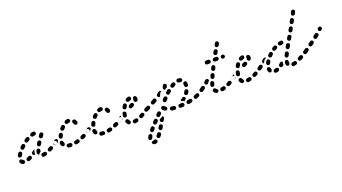

<svg xmlns="http://www.w3.org/2000/svg" viewBox="-68 -1194 3806 2137"><g transform="rotate(-20 1835.5 -125.0)"><path d="M318 10Q320 7 321 2Q322 -2 320 -7Q318 -16 310 -20Q302 -25 293 -23Q283 -20 275 -19Q270 -19 266 -17Q262 -15 260 -11Q257 -8 255 -4Q254 1 254 5Q255 10 257 14Q259 17 262 20Q266 23 270 25Q274 26 279 26Q291 25 304 21Q309 20 312 17Q316 14 318 10ZM46 22Q55 18 58 10Q60 6 60 1Q60 -3 58 -7Q57 -12 53 -15Q50 -18 46 -20Q41 -22 38 -25Q33 -33 24 -34Q14 -36 7 -30Q-1 -25 -2 -16Q-4 -7 2 1Q7 8 14 14Q21 19 29 22Q37 25 46 22ZM146 -9Q147 -14 147 -18Q147 -23 145 -27Q143 -31 140 -34Q136 -37 132 -38Q128 -39 123 -39Q119 -39 115 -37Q105 -32 96 -28Q92 -26 88 -23Q85 -20 84 -16Q82 -12 82 -7Q82 -3 84 1Q85 5 89 9Q92 12 96 13Q100 15 105 15Q109 15 113 13Q124 9 135 3Q139 2 142 -2Q144 -5 146 -9ZM402 -49Q400 -53 397 -55Q393 -58 389 -59Q384 -61 380 -60Q376 -59 372 -57Q362 -52 353 -47Q349 -45 346 -42Q343 -38 342 -34Q340 -30 341 -25Q341 -21 343 -17Q347 -9 356 -6Q365 -3 373 -7Q383 -12 394 -18Q402 -23 404 -32Q407 -41 402 -49ZM219 -24Q216 -27 215 -32Q213 -36 214 -40Q215 -52 220 -66Q222 -75 231 -79Q239 -84 248 -81Q252 -79 255 -77Q259 -74 261 -70Q263 -66 263 -61Q264 -57 263 -53Q260 -45 259 -38Q258 -38 257 -37Q248 -33 242 -26Q238 -21 236 -15Q235 -15 235 -15Q234 -15 234 -15Q229 -16 225 -18Q221 -20 219 -24ZM197 -86Q193 -85 190 -82Q181 -76 173 -70Q169 -68 166 -64Q164 -60 163 -56Q162 -51 163 -47Q164 -43 166 -39Q171 -33 178 -30Q185 -28 192 -30Q191 -36 192 -43Q193 -57 198 -73Q200 -80 205 -87Q201 -87 197 -86ZM463 -90Q461 -94 457 -96Q453 -98 449 -99Q444 -100 440 -99Q436 -98 432 -95L429 -93Q421 -88 420 -79Q418 -69 423 -62Q426 -58 430 -56Q433 -53 438 -53Q442 -52 447 -53Q451 -54 455 -56L458 -59Q466 -64 467 -73Q469 -82 463 -90ZM6 -72Q5 -76 5 -81Q6 -85 8 -89Q14 -99 21 -110Q24 -113 27 -116Q31 -118 36 -119Q40 -120 44 -119Q49 -118 52 -115Q60 -110 62 -100Q63 -91 58 -84Q52 -75 47 -67Q45 -62 41 -59Q36 -57 31 -56Q29 -56 27 -57Q23 -57 19 -57Q18 -57 18 -58Q17 -58 16 -58Q13 -60 10 -64Q7 -67 6 -72ZM248 -126Q247 -121 248 -117Q249 -113 252 -109Q255 -105 259 -103Q267 -98 276 -101Q285 -103 289 -111Q292 -115 293 -117Q295 -120 301 -129Q303 -132 304 -137Q305 -141 304 -145Q303 -150 301 -154Q298 -157 295 -160Q287 -165 278 -163Q269 -162 263 -154Q257 -144 255 -141Q253 -138 251 -134Q248 -130 248 -126ZM62 -149Q62 -140 69 -134Q76 -127 85 -127Q94 -127 101 -134Q107 -140 114 -147L116 -149Q123 -156 123 -165Q123 -174 117 -181Q110 -188 101 -188Q91 -188 85 -181L82 -179Q75 -172 68 -165Q62 -159 62 -149ZM304 -214 302 -211Q297 -204 299 -195Q301 -185 309 -180Q317 -175 326 -177Q335 -179 340 -187L342 -190Q349 -201 352 -206Q357 -214 355 -223Q353 -232 345 -237Q341 -239 337 -240Q332 -241 328 -240Q324 -239 320 -236Q316 -233 314 -229Q311 -225 304 -214ZM136 -197Q141 -189 150 -188Q159 -186 167 -191Q176 -197 184 -203Q192 -208 194 -217Q197 -226 192 -234Q187 -242 178 -244Q169 -246 161 -241Q151 -235 141 -228Q133 -223 132 -214Q130 -205 136 -197ZM214 -244Q217 -235 225 -231Q233 -226 242 -228Q252 -231 261 -233Q266 -233 270 -236Q273 -238 276 -242Q279 -245 280 -249Q281 -254 280 -258Q279 -267 271 -273Q264 -278 254 -277Q242 -275 230 -272Q221 -269 217 -261Q212 -253 214 -244Z M613 21Q617 18 618 14Q620 10 620 5Q621 -4 614 -11Q608 -17 598 -18Q589 -18 580 -19Q576 -20 571 -19Q567 -18 563 -15Q560 -13 557 -9Q555 -5 554 -1Q553 8 558 16Q564 24 573 25Q584 27 597 27Q602 27 606 26Q610 24 613 21ZM709 -13Q706 -22 698 -27Q690 -32 681 -29Q671 -26 662 -24Q652 -22 647 -14Q642 -7 644 2Q645 7 648 11Q650 14 654 17Q658 19 662 20Q667 21 671 20Q682 17 693 14Q702 12 707 4Q711 -4 709 -13ZM791 -51Q789 -55 786 -58Q782 -61 778 -62Q774 -63 769 -63Q765 -63 761 -61Q752 -56 742 -52Q738 -50 735 -47Q732 -43 731 -39Q729 -35 729 -30Q729 -26 731 -22Q735 -13 744 -10Q753 -7 761 -11Q771 -15 781 -21Q790 -25 793 -34Q795 -43 791 -51ZM513 -11Q509 -12 506 -15Q502 -18 500 -22Q493 -35 492 -50Q491 -60 496 -67Q502 -74 511 -75Q521 -76 528 -70Q535 -65 536 -55Q537 -49 540 -43Q542 -39 543 -34Q543 -30 542 -26Q540 -23 538 -20Q537 -18 536 -16Q535 -15 533 -14Q532 -13 531 -12Q527 -10 522 -10Q518 -10 513 -11ZM849 -90Q847 -94 843 -96Q839 -98 835 -99Q831 -100 826 -99Q822 -98 818 -95H817Q814 -92 811 -88Q809 -85 808 -80Q807 -76 808 -72Q809 -67 812 -63Q817 -56 826 -54Q835 -53 843 -58L844 -59Q852 -64 853 -73Q855 -82 849 -90ZM427 -64Q424 -68 423 -72Q422 -77 423 -81Q424 -85 426 -89Q428 -93 432 -95Q441 -102 450 -109Q457 -114 467 -113Q476 -112 482 -105Q484 -101 485 -97Q487 -93 486 -88Q482 -85 479 -81Q474 -75 472 -69Q465 -63 458 -59Q450 -53 441 -55Q432 -56 427 -64ZM518 -99Q523 -97 527 -98Q532 -98 536 -99Q540 -101 543 -104Q546 -108 548 -112Q551 -121 556 -130Q560 -138 557 -147Q554 -156 546 -160Q542 -162 537 -162Q533 -162 528 -161Q524 -160 521 -157Q517 -154 515 -150Q510 -139 506 -128Q502 -120 506 -111Q510 -103 518 -99ZM559 -180Q566 -174 575 -175Q585 -175 591 -182Q597 -190 604 -197Q611 -204 611 -213Q611 -222 604 -229Q597 -235 588 -235Q579 -235 572 -229Q564 -221 556 -212Q550 -204 551 -195Q552 -186 559 -180ZM744 -242Q752 -230 757 -215Q759 -206 755 -198Q750 -190 741 -187Q732 -185 724 -189Q716 -194 713 -203Q711 -209 707 -215Q705 -219 704 -223Q703 -228 703 -232Q706 -237 708 -242Q709 -243 710 -244Q711 -245 712 -246Q720 -252 729 -250Q738 -249 744 -242ZM623 -244Q625 -240 628 -236Q631 -233 635 -231Q639 -229 644 -229Q648 -229 652 -231Q660 -234 667 -234Q676 -234 682 -241Q688 -248 688 -258Q687 -267 680 -273Q673 -279 664 -279Q651 -278 637 -273Q628 -270 624 -261Q620 -253 623 -244Z M999 21Q1003 18 1004 14Q1006 10 1006 5Q1007 -4 1000 -11Q994 -17 984 -18Q975 -18 966 -19Q962 -20 957 -19Q953 -18 949 -15Q946 -13 943 -9Q941 -5 940 -1Q939 8 944 16Q950 24 959 25Q970 27 983 27Q988 27 992 26Q996 24 999 21ZM1095 -13Q1092 -22 1084 -27Q1076 -32 1067 -29Q1057 -26 1048 -24Q1038 -22 1033 -14Q1028 -7 1030 2Q1031 7 1034 11Q1036 14 1040 17Q1044 19 1048 20Q1053 21 1057 20Q1068 17 1079 14Q1088 12 1093 4Q1097 -4 1095 -13ZM1177 -51Q1175 -55 1172 -58Q1168 -61 1164 -62Q1160 -63 1155 -63Q1151 -63 1147 -61Q1138 -56 1128 -52Q1124 -50 1121 -47Q1118 -43 1117 -39Q1115 -35 1115 -30Q1115 -26 1117 -22Q1121 -13 1130 -10Q1139 -7 1147 -11Q1157 -15 1167 -21Q1176 -25 1179 -34Q1181 -43 1177 -51ZM899 -11Q895 -12 892 -15Q888 -18 886 -22Q879 -35 878 -50Q877 -60 882 -67Q888 -74 897 -75Q907 -76 914 -70Q921 -65 922 -55Q923 -49 926 -43Q928 -39 929 -34Q929 -30 928 -26Q926 -23 924 -20Q923 -18 922 -16Q921 -15 919 -14Q918 -13 917 -12Q913 -10 908 -10Q904 -10 899 -11ZM1235 -90Q1233 -94 1229 -96Q1225 -98 1221 -99Q1217 -100 1212 -99Q1208 -98 1204 -95H1203Q1200 -92 1197 -88Q1195 -85 1194 -80Q1193 -76 1194 -72Q1195 -67 1198 -63Q1203 -56 1212 -54Q1221 -53 1229 -58L1230 -59Q1238 -64 1239 -73Q1241 -82 1235 -90ZM813 -64Q810 -68 809 -72Q808 -77 809 -81Q810 -85 812 -89Q814 -93 818 -95Q827 -102 836 -109Q843 -114 853 -113Q862 -112 868 -105Q870 -101 871 -97Q873 -93 872 -88Q868 -85 865 -81Q860 -75 858 -69Q851 -63 844 -59Q836 -53 827 -55Q818 -56 813 -64ZM904 -99Q909 -97 913 -98Q918 -98 922 -99Q926 -101 929 -104Q932 -108 934 -112Q937 -121 942 -130Q946 -138 943 -147Q940 -156 932 -160Q928 -162 923 -162Q919 -162 914 -161Q910 -160 907 -157Q903 -154 901 -150Q896 -139 892 -128Q888 -120 892 -111Q896 -103 904 -99ZM945 -180Q952 -174 961 -175Q971 -175 977 -182Q983 -190 990 -197Q997 -204 997 -213Q997 -222 990 -229Q983 -235 974 -235Q965 -235 958 -229Q950 -221 942 -212Q936 -204 937 -195Q938 -186 945 -180ZM1130 -242Q1138 -230 1143 -215Q1145 -206 1141 -198Q1136 -190 1127 -187Q1118 -185 1110 -189Q1102 -194 1099 -203Q1097 -209 1093 -215Q1091 -219 1090 -223Q1089 -228 1089 -232Q1092 -237 1094 -242Q1095 -243 1096 -244Q1097 -245 1098 -246Q1106 -252 1115 -250Q1124 -249 1130 -242ZM1009 -244Q1011 -240 1014 -236Q1017 -233 1021 -231Q1025 -229 1030 -229Q1034 -229 1038 -231Q1046 -234 1053 -234Q1062 -234 1068 -241Q1074 -248 1074 -258Q1073 -267 1066 -273Q1059 -279 1050 -279Q1037 -278 1023 -273Q1014 -270 1010 -261Q1006 -253 1009 -244Z M1401 8Q1403 4 1404 0Q1404 -4 1403 -9Q1401 -18 1393 -22Q1385 -27 1376 -25Q1366 -22 1356 -20Q1347 -19 1342 -11Q1336 -4 1338 5Q1339 10 1341 14Q1343 17 1347 20Q1351 23 1355 24Q1359 25 1364 24Q1375 22 1387 19Q1392 18 1395 15Q1399 12 1401 8ZM1279 6Q1268 -5 1261 -20Q1258 -29 1262 -37Q1265 -46 1274 -49Q1282 -53 1291 -49Q1300 -46 1303 -37Q1306 -30 1310 -26Q1313 -23 1315 -19Q1317 -15 1317 -11Q1316 -9 1316 -8Q1315 -5 1315 -2Q1314 0 1313 2Q1312 4 1310 5Q1304 12 1295 12Q1285 12 1279 6ZM1485 -50Q1483 -53 1479 -56Q1476 -59 1472 -60Q1467 -61 1463 -61Q1458 -60 1454 -58Q1445 -53 1436 -48Q1432 -46 1429 -43Q1426 -40 1425 -35Q1423 -31 1424 -27Q1424 -22 1426 -18Q1430 -10 1439 -7Q1448 -4 1456 -8Q1466 -13 1476 -19Q1484 -23 1487 -32Q1490 -41 1485 -50ZM1544 -90Q1542 -94 1538 -96Q1534 -98 1530 -99Q1525 -100 1521 -99Q1517 -98 1513 -95L1511 -94Q1504 -89 1502 -80Q1500 -70 1506 -63Q1508 -59 1512 -57Q1516 -54 1520 -54Q1525 -53 1529 -54Q1533 -55 1537 -57L1539 -59Q1547 -64 1548 -73Q1550 -82 1544 -90ZM1198 -64Q1196 -68 1195 -72Q1194 -77 1195 -81Q1196 -86 1198 -89Q1201 -93 1204 -96L1222 -108Q1225 -110 1228 -111Q1232 -112 1235 -112Q1234 -108 1234 -104Q1233 -95 1235 -87Q1237 -78 1242 -70Q1243 -69 1244 -68L1230 -58Q1222 -53 1213 -55Q1204 -57 1198 -64ZM1275 -75Q1284 -73 1292 -79Q1299 -85 1301 -94Q1302 -104 1304 -114Q1305 -118 1305 -122Q1304 -127 1302 -131Q1299 -134 1295 -137Q1292 -140 1287 -141Q1278 -143 1270 -138Q1263 -133 1261 -124Q1258 -112 1256 -100Q1255 -91 1260 -84Q1266 -76 1275 -75ZM1364 -191 1383 -201Q1392 -205 1401 -202Q1409 -199 1414 -191Q1418 -182 1415 -174Q1412 -165 1403 -161L1384 -151Q1375 -147 1367 -149Q1358 -152 1354 -161Q1352 -163 1352 -166Q1351 -169 1351 -172Q1353 -175 1355 -178Q1358 -183 1360 -189Q1361 -189 1362 -190Q1363 -190 1364 -191ZM1285 -177Q1286 -173 1289 -169Q1292 -166 1296 -164Q1300 -162 1304 -161Q1309 -161 1313 -162Q1317 -164 1321 -166Q1324 -169 1326 -173Q1331 -182 1336 -190Q1341 -198 1339 -207Q1338 -216 1330 -221Q1322 -227 1313 -225Q1304 -223 1299 -215Q1292 -205 1286 -194Q1284 -190 1284 -186Q1283 -181 1285 -177ZM1457 -262Q1448 -265 1440 -261Q1438 -260 1436 -259Q1434 -257 1432 -255Q1432 -254 1432 -253Q1431 -245 1428 -238Q1428 -236 1428 -234Q1429 -233 1429 -231Q1429 -230 1429 -229Q1425 -220 1429 -212Q1432 -203 1440 -199Q1444 -197 1449 -197Q1453 -197 1458 -199Q1462 -200 1465 -203Q1468 -206 1470 -211Q1475 -220 1475 -232Q1475 -242 1470 -251Q1466 -259 1457 -262ZM1347 -240Q1351 -232 1360 -229Q1369 -226 1377 -230Q1385 -234 1393 -236Q1397 -237 1401 -240Q1405 -243 1407 -247Q1409 -251 1410 -255Q1410 -259 1409 -264Q1407 -273 1399 -278Q1391 -282 1382 -280Q1369 -277 1357 -270Q1348 -266 1346 -257Q1343 -248 1347 -240Z M1487 271Q1486 271 1486 270Q1482 273 1478 275Q1470 279 1461 280Q1461 281 1460 282Q1459 284 1459 285Q1457 289 1458 294Q1458 298 1460 302Q1462 306 1466 309Q1469 312 1473 314Q1481 316 1488 316Q1498 316 1510 312Q1518 308 1522 299Q1526 291 1522 282Q1520 278 1517 275Q1514 272 1510 270Q1506 268 1501 268Q1497 268 1493 270Q1490 271 1488 271Q1488 271 1487 271Q1487 271 1487 271ZM1538 263Q1542 266 1546 267Q1550 268 1555 268Q1559 267 1563 265Q1567 263 1570 260Q1577 251 1584 242Q1589 234 1588 225Q1586 216 1579 210Q1575 207 1571 206Q1566 205 1562 206Q1558 207 1554 209Q1550 211 1547 215Q1541 224 1535 231Q1529 239 1530 248Q1531 257 1538 263ZM1478 195Q1474 193 1470 193Q1465 192 1461 194Q1457 195 1453 198Q1450 201 1448 205Q1441 217 1437 227Q1434 236 1438 245Q1442 253 1451 256Q1460 259 1468 255Q1477 251 1480 242Q1482 235 1487 226Q1492 218 1489 209Q1486 200 1478 195ZM1581 176Q1583 180 1585 184Q1588 188 1592 190Q1600 195 1609 192Q1618 190 1623 182Q1628 173 1634 163Q1638 155 1636 146Q1633 137 1625 133Q1617 128 1608 130Q1599 133 1595 141Q1589 150 1584 159Q1582 163 1581 167Q1580 172 1581 176ZM1536 126Q1529 119 1520 120Q1510 121 1504 128Q1497 137 1490 145Q1487 148 1486 152Q1484 157 1485 161Q1485 166 1487 170Q1489 173 1493 176Q1500 182 1509 181Q1519 180 1525 173Q1531 166 1538 157Q1544 150 1544 141Q1543 132 1536 126ZM1627 81 1633 71Q1641 70 1649 67Q1656 63 1662 57L1667 52Q1667 52 1667 52Q1668 52 1668 52Q1676 57 1679 66Q1682 74 1677 83L1667 102Q1665 106 1662 109Q1658 112 1654 113Q1650 114 1645 114Q1641 114 1637 111Q1631 108 1628 103Q1625 97 1625 90Q1626 86 1627 82Q1627 82 1627 82Q1627 81 1627 81ZM1598 59Q1591 53 1582 53Q1572 54 1566 60L1551 76Q1545 83 1545 92Q1545 102 1552 108Q1559 114 1568 114Q1578 114 1584 107L1599 91Q1605 84 1605 75Q1604 66 1598 59ZM1667 10Q1667 5 1665 1Q1663 -3 1660 -6Q1653 -13 1644 -12Q1635 -12 1628 -5L1614 10Q1607 17 1607 26Q1608 36 1614 42Q1621 48 1630 48Q1640 48 1646 41L1661 26Q1664 22 1666 18Q1667 14 1667 10ZM1939 26Q1942 23 1943 19Q1945 15 1945 10Q1944 1 1937 -5Q1930 -12 1921 -11Q1909 -11 1896 -10Q1886 -10 1880 -3Q1874 4 1874 13Q1874 17 1876 21Q1878 26 1881 29Q1884 32 1888 33Q1892 35 1897 35Q1911 34 1923 34Q1928 34 1932 32Q1936 30 1939 26ZM1838 29Q1841 26 1843 22Q1845 18 1845 13Q1846 4 1840 -3Q1834 -10 1825 -11Q1812 -12 1801 -14Q1792 -15 1784 -10Q1777 -4 1775 5Q1774 9 1775 14Q1776 18 1779 22Q1782 25 1785 28Q1789 30 1794 31Q1807 33 1821 34Q1826 34 1830 33Q1834 32 1838 29ZM2039 11Q2042 8 2043 3Q2043 -1 2042 -5Q2042 -10 2039 -14Q2036 -17 2033 -20Q2029 -22 2024 -23Q2020 -24 2016 -23Q2004 -20 1992 -18Q1987 -17 1983 -15Q1980 -13 1977 -9Q1974 -5 1973 -1Q1972 3 1973 8Q1974 17 1982 22Q1989 28 1999 26Q2012 24 2025 21Q2030 20 2033 18Q2037 15 2039 11ZM1733 7Q1738 6 1741 3Q1745 1 1747 -3Q1752 -11 1750 -20Q1748 -29 1740 -34Q1731 -40 1724 -47Q1721 -50 1717 -52Q1713 -53 1708 -53Q1704 -54 1700 -52Q1696 -50 1692 -47Q1686 -41 1686 -31Q1685 -22 1692 -15Q1702 -4 1716 4Q1720 6 1725 7Q1729 8 1733 7ZM2135 -27Q2136 -31 2136 -36Q2136 -40 2134 -44Q2130 -52 2121 -55Q2112 -58 2104 -54Q2092 -48 2081 -44Q2077 -42 2074 -39Q2071 -35 2069 -31Q2068 -27 2068 -23Q2068 -18 2070 -14Q2073 -5 2082 -2Q2091 1 2099 -2Q2112 -8 2124 -14Q2128 -16 2131 -19Q2134 -23 2135 -27ZM1920 -34Q1920 -39 1922 -43Q1925 -48 1929 -51Q1937 -57 1944 -63Q1951 -69 1960 -69Q1970 -68 1976 -61Q1980 -57 1981 -50Q1982 -44 1980 -38Q1976 -37 1972 -35Q1964 -30 1959 -22Q1957 -20 1956 -18Q1954 -20 1952 -22Q1945 -28 1937 -31Q1928 -34 1920 -34ZM2206 -73Q2207 -77 2206 -82Q2205 -86 2202 -90Q2197 -97 2188 -99Q2179 -101 2171 -95L2164 -90Q2160 -88 2158 -84Q2155 -80 2154 -76Q2154 -71 2154 -67Q2155 -63 2158 -59Q2163 -51 2172 -50Q2182 -48 2189 -53L2197 -59Q2201 -61 2203 -65Q2205 -69 2206 -73ZM1574 -83Q1575 -87 1575 -92Q1575 -96 1573 -100Q1568 -109 1560 -112Q1551 -115 1542 -110L1516 -97Q1512 -95 1509 -92Q1506 -88 1505 -84Q1503 -80 1504 -75Q1504 -71 1506 -67Q1510 -59 1519 -56Q1528 -53 1536 -57L1563 -70Q1567 -72 1570 -76Q1572 -79 1574 -83ZM1982 -94Q1983 -90 1985 -86Q1988 -82 1992 -80Q1999 -75 2009 -77Q2018 -78 2023 -86Q2029 -96 2035 -106Q2039 -115 2037 -123Q2034 -132 2026 -137Q2022 -139 2017 -139Q2013 -140 2009 -139Q2004 -137 2001 -134Q1997 -132 1995 -128Q1991 -119 1985 -111Q1983 -107 1982 -103Q1981 -98 1982 -94ZM1784 -105 1785 -107Q1788 -110 1790 -114Q1791 -118 1791 -123Q1791 -127 1789 -131Q1787 -135 1784 -138Q1777 -145 1768 -144Q1758 -144 1752 -137L1750 -135L1738 -121Q1731 -114 1732 -105Q1732 -96 1739 -89Q1746 -83 1755 -83Q1765 -84 1771 -91ZM1666 -152Q1661 -160 1652 -163Q1643 -165 1635 -160Q1623 -153 1610 -146Q1602 -141 1599 -132Q1597 -124 1601 -115Q1606 -107 1615 -105Q1623 -102 1632 -107Q1645 -114 1658 -121Q1666 -126 1668 -135Q1671 -144 1666 -152ZM1855 -184Q1856 -189 1854 -193Q1853 -197 1850 -200Q1844 -207 1834 -208Q1825 -209 1818 -202Q1810 -195 1802 -187Q1795 -181 1795 -172Q1794 -162 1801 -156Q1804 -152 1808 -151Q1812 -149 1816 -149Q1821 -148 1825 -150Q1829 -152 1832 -155Q1840 -162 1848 -169Q1851 -172 1853 -176Q1855 -180 1855 -184ZM1753 -214Q1747 -220 1739 -221Q1730 -222 1723 -217Q1711 -209 1699 -200Q1692 -195 1690 -186Q1688 -177 1693 -169Q1698 -163 1705 -160Q1712 -158 1720 -161Q1721 -167 1723 -172L1732 -192Q1735 -200 1741 -206Q1747 -211 1753 -214ZM2035 -160Q2044 -160 2051 -167Q2057 -173 2057 -183Q2057 -196 2055 -208Q2054 -213 2051 -216Q2049 -220 2045 -223Q2041 -225 2037 -226Q2033 -227 2028 -226Q2019 -224 2014 -216Q2009 -208 2011 -199Q2012 -191 2012 -182Q2012 -173 2019 -166Q2026 -160 2035 -160ZM1926 -249Q1924 -253 1920 -256Q1917 -259 1912 -260Q1908 -261 1904 -261Q1899 -260 1895 -258Q1886 -253 1875 -246Q1872 -244 1869 -240Q1867 -237 1866 -232Q1865 -228 1866 -223Q1866 -219 1869 -215Q1871 -212 1875 -209Q1879 -206 1883 -206Q1887 -205 1892 -205Q1896 -206 1900 -209Q1909 -214 1917 -219Q1925 -223 1928 -232Q1930 -241 1926 -249ZM1781 -246 1790 -265Q1793 -274 1802 -277Q1811 -280 1819 -276Q1828 -273 1831 -264Q1834 -255 1830 -247L1823 -229Q1820 -229 1818 -228Q1810 -225 1803 -219Q1800 -217 1798 -214Q1796 -214 1795 -215Q1793 -215 1792 -216Q1783 -220 1780 -229Q1777 -237 1781 -246ZM1972 -237H1971Q1962 -237 1955 -243Q1949 -250 1949 -259Q1949 -269 1955 -275Q1962 -282 1971 -282H1972Q1987 -282 2000 -277Q2009 -274 2013 -266Q2017 -257 2014 -249Q2013 -247 2012 -246Q2012 -244 2011 -243Q2009 -242 2008 -242Q2004 -239 2000 -235Q1996 -234 1993 -234Q1989 -234 1985 -235Q1979 -237 1972 -237Z M2437 5Q2439 1 2440 -4Q2440 -8 2439 -12Q2436 -21 2428 -26Q2420 -30 2411 -28Q2401 -25 2392 -23Q2388 -22 2384 -20Q2381 -17 2378 -13Q2376 -10 2375 -5Q2374 -1 2375 4Q2377 13 2385 18Q2393 23 2402 21Q2412 19 2424 16Q2428 14 2431 11Q2435 9 2437 5ZM2320 15Q2306 7 2297 -4Q2294 -8 2293 -12Q2291 -17 2292 -21Q2292 -25 2295 -29Q2297 -33 2300 -36Q2307 -42 2317 -41Q2326 -40 2332 -32Q2335 -28 2341 -25Q2345 -23 2347 -20Q2350 -16 2352 -12Q2352 -11 2352 -10Q2352 -9 2353 -8Q2352 -4 2352 0Q2352 1 2351 3Q2351 4 2350 5Q2346 13 2337 16Q2328 19 2320 15ZM2519 -51Q2517 -55 2513 -58Q2510 -61 2506 -62Q2501 -64 2497 -63Q2493 -63 2489 -61Q2480 -56 2471 -51Q2467 -49 2464 -46Q2461 -43 2459 -39Q2458 -34 2458 -30Q2459 -25 2460 -21Q2465 -13 2473 -10Q2482 -7 2491 -11Q2500 -16 2510 -21Q2518 -25 2521 -34Q2523 -43 2519 -51ZM2580 -73Q2581 -77 2580 -82Q2579 -86 2576 -90Q2571 -98 2562 -99Q2553 -101 2545 -95H2544Q2541 -92 2538 -89Q2536 -85 2535 -80Q2534 -76 2535 -72Q2536 -67 2539 -64Q2544 -56 2553 -54Q2563 -53 2570 -58L2571 -59Q2575 -61 2577 -65Q2579 -69 2580 -73ZM2219 -102Q2217 -106 2213 -108Q2209 -111 2205 -111Q2200 -112 2196 -111Q2191 -110 2188 -107Q2180 -101 2171 -95Q2163 -90 2162 -81Q2160 -72 2166 -64Q2171 -56 2180 -55Q2189 -53 2197 -59Q2206 -65 2214 -71Q2222 -76 2223 -86Q2225 -95 2219 -102ZM2306 -124Q2314 -128 2323 -125Q2332 -122 2336 -114Q2340 -106 2337 -97Q2334 -87 2332 -78Q2331 -74 2328 -70Q2325 -67 2321 -64Q2321 -64 2320 -64Q2319 -63 2319 -63Q2311 -64 2304 -62Q2295 -65 2290 -73Q2286 -81 2288 -90Q2291 -100 2295 -111Q2298 -120 2306 -124ZM2293 -142Q2293 -147 2292 -152Q2290 -157 2287 -160Q2281 -167 2271 -168Q2262 -168 2255 -162Q2248 -155 2240 -148Q2233 -142 2232 -133Q2232 -124 2238 -117Q2244 -110 2253 -109Q2262 -108 2269 -114Q2271 -116 2273 -117Q2273 -118 2273 -118Q2276 -126 2282 -133Q2286 -139 2293 -142ZM2332 -147Q2340 -143 2349 -146Q2358 -150 2362 -158L2370 -177Q2374 -186 2371 -194Q2368 -203 2359 -207Q2351 -211 2342 -207Q2333 -204 2329 -196L2321 -177Q2317 -168 2320 -159Q2323 -151 2332 -147ZM2369 -228Q2378 -224 2387 -226Q2395 -229 2400 -238L2409 -256Q2413 -265 2410 -273Q2407 -282 2399 -286Q2395 -289 2391 -289Q2386 -289 2382 -288Q2378 -286 2374 -283Q2371 -281 2369 -277L2359 -258Q2355 -250 2358 -241Q2361 -232 2369 -228ZM2383 -340Q2383 -349 2377 -356Q2370 -362 2361 -363H2337Q2328 -362 2321 -356Q2314 -349 2315 -340Q2314 -331 2321 -324Q2328 -318 2337 -318H2361Q2370 -318 2377 -324Q2383 -331 2383 -340ZM2478 -340Q2478 -349 2471 -356Q2465 -362 2455 -363H2432Q2423 -362 2416 -356Q2409 -349 2409 -340Q2409 -331 2416 -324Q2423 -318 2432 -318H2455Q2465 -318 2471 -324Q2478 -331 2478 -340ZM2551 -340Q2551 -349 2544 -356Q2537 -362 2528 -363H2527Q2517 -362 2511 -356Q2504 -349 2504 -340Q2504 -331 2511 -324Q2517 -318 2527 -318H2528Q2537 -318 2544 -324Q2551 -331 2551 -340ZM2443 -416 2453 -435Q2458 -443 2467 -445Q2476 -448 2484 -443Q2492 -439 2495 -430Q2497 -421 2493 -413L2483 -395Q2480 -390 2476 -387Q2472 -384 2468 -383Q2462 -385 2455 -385H2454Q2453 -385 2453 -385Q2453 -386 2452 -386Q2444 -390 2441 -399Q2439 -408 2443 -416ZM2495 -464Q2503 -459 2512 -462Q2521 -464 2526 -472L2536 -491Q2541 -499 2538 -508Q2536 -517 2528 -521Q2519 -526 2510 -523Q2502 -521 2497 -513L2487 -494Q2482 -486 2485 -477Q2487 -468 2495 -464Z M2742 8Q2744 4 2745 0Q2745 -4 2744 -9Q2742 -18 2734 -22Q2726 -27 2717 -25Q2707 -22 2697 -20Q2688 -19 2683 -11Q2677 -4 2679 5Q2680 10 2682 14Q2684 17 2688 20Q2692 23 2696 24Q2700 25 2705 24Q2716 22 2728 19Q2733 18 2736 15Q2740 12 2742 8ZM2620 6Q2609 -5 2602 -20Q2599 -29 2603 -37Q2606 -46 2615 -49Q2623 -53 2632 -49Q2641 -46 2644 -37Q2647 -30 2651 -26Q2654 -23 2656 -19Q2658 -15 2658 -11Q2657 -9 2657 -8Q2656 -5 2656 -2Q2655 0 2654 2Q2653 4 2651 5Q2645 12 2636 12Q2626 12 2620 6ZM2826 -50Q2824 -53 2820 -56Q2817 -59 2813 -60Q2808 -61 2804 -61Q2799 -60 2795 -58Q2786 -53 2777 -48Q2773 -46 2770 -43Q2767 -40 2766 -35Q2764 -31 2765 -27Q2765 -22 2767 -18Q2771 -10 2780 -7Q2789 -4 2797 -8Q2807 -13 2817 -19Q2825 -23 2828 -32Q2831 -41 2826 -50ZM2885 -90Q2883 -94 2879 -96Q2875 -98 2871 -99Q2866 -100 2862 -99Q2858 -98 2854 -95L2852 -94Q2845 -89 2843 -80Q2841 -70 2847 -63Q2849 -59 2853 -57Q2857 -54 2861 -54Q2866 -53 2870 -54Q2874 -55 2878 -57L2880 -59Q2888 -64 2889 -73Q2891 -82 2885 -90ZM2539 -64Q2537 -68 2536 -72Q2535 -77 2536 -81Q2537 -86 2539 -89Q2542 -93 2545 -96L2563 -108Q2566 -110 2569 -111Q2573 -112 2576 -112Q2575 -108 2575 -104Q2574 -95 2576 -87Q2578 -78 2583 -70Q2584 -69 2585 -68L2571 -58Q2563 -53 2554 -55Q2545 -57 2539 -64ZM2616 -75Q2625 -73 2633 -79Q2640 -85 2642 -94Q2643 -104 2645 -114Q2646 -118 2646 -122Q2645 -127 2643 -131Q2640 -134 2636 -137Q2633 -140 2628 -141Q2619 -143 2611 -138Q2604 -133 2602 -124Q2599 -112 2597 -100Q2596 -91 2601 -84Q2607 -76 2616 -75ZM2705 -191 2724 -201Q2733 -205 2742 -202Q2750 -199 2755 -191Q2759 -182 2756 -174Q2753 -165 2744 -161L2725 -151Q2716 -147 2708 -149Q2699 -152 2695 -161Q2693 -163 2693 -166Q2692 -169 2692 -172Q2694 -175 2696 -178Q2699 -183 2701 -189Q2702 -189 2703 -190Q2704 -190 2705 -191ZM2626 -177Q2627 -173 2630 -169Q2633 -166 2637 -164Q2641 -162 2645 -161Q2650 -161 2654 -162Q2658 -164 2662 -166Q2665 -169 2667 -173Q2672 -182 2677 -190Q2682 -198 2680 -207Q2679 -216 2671 -221Q2663 -227 2654 -225Q2645 -223 2640 -215Q2633 -205 2627 -194Q2625 -190 2625 -186Q2624 -181 2626 -177ZM2798 -262Q2789 -265 2781 -261Q2779 -260 2777 -259Q2775 -257 2773 -255Q2773 -254 2773 -253Q2772 -245 2769 -238Q2769 -236 2769 -234Q2770 -233 2770 -231Q2770 -230 2770 -229Q2766 -220 2770 -212Q2773 -203 2781 -199Q2785 -197 2790 -197Q2794 -197 2799 -199Q2803 -200 2806 -203Q2809 -206 2811 -211Q2816 -220 2816 -232Q2816 -242 2811 -251Q2807 -259 2798 -262ZM2688 -240Q2692 -232 2701 -229Q2710 -226 2718 -230Q2726 -234 2734 -236Q2738 -237 2742 -240Q2746 -243 2748 -247Q2750 -251 2751 -255Q2751 -259 2750 -264Q2748 -273 2740 -278Q2732 -282 2723 -280Q2710 -277 2698 -270Q2689 -266 2687 -257Q2684 -248 2688 -240Z M3067 -3Q3066 -3 3066 -4Q3066 -4 3066 -4Q3064 -7 3063 -10Q3062 -12 3060 -13Q3058 -15 3055 -16Q3051 -18 3047 -18Q3042 -19 3038 -17Q3030 -14 3023 -13Q3018 -13 3014 -11Q3010 -8 3008 -5Q3005 -1 3004 3Q3003 8 3003 12Q3005 21 3012 27Q3020 32 3029 31Q3040 30 3052 26Q3061 23 3065 14Q3070 6 3067 -3ZM3279 12Q3281 8 3281 4Q3282 -1 3280 -5Q3277 -14 3269 -18Q3261 -23 3252 -20Q3241 -17 3232 -15Q3223 -13 3218 -6Q3212 2 3214 11Q3215 15 3217 19Q3219 23 3223 26Q3227 28 3231 29Q3235 30 3240 29Q3252 27 3265 23Q3270 22 3273 19Q3277 16 3279 12ZM2948 -4Q2941 -17 2939 -31Q2938 -36 2939 -40Q2940 -44 2943 -48Q2945 -52 2949 -54Q2953 -56 2957 -57Q2967 -58 2974 -53Q2982 -47 2983 -38Q2984 -32 2987 -27Q2988 -25 2989 -23Q2990 -21 2990 -18Q2984 -11 2982 -2Q2982 0 2981 2Q2981 2 2980 3Q2980 3 2979 3Q2971 8 2962 6Q2953 4 2948 -4ZM3156 -12Q3153 -23 3153 -35Q3153 -39 3154 -44Q3155 -53 3162 -59Q3169 -65 3179 -64Q3183 -63 3187 -61Q3191 -59 3194 -56Q3196 -52 3198 -48Q3199 -43 3198 -39Q3198 -37 3198 -35Q3198 -29 3199 -24Q3200 -23 3200 -22Q3200 -21 3200 -20Q3200 -19 3199 -19Q3194 -11 3192 -2Q3192 -2 3192 -1Q3190 1 3188 2Q3186 3 3184 3Q3175 6 3167 1Q3158 -3 3156 -12ZM3364 -48Q3362 -52 3358 -55Q3355 -57 3351 -59Q3346 -60 3342 -59Q3337 -59 3333 -57Q3323 -51 3314 -46Q3310 -44 3307 -41Q3304 -37 3302 -33Q3301 -29 3301 -24Q3302 -20 3304 -16Q3308 -7 3317 -5Q3326 -2 3334 -6Q3345 -11 3355 -17Q3364 -22 3366 -31Q3369 -40 3364 -48ZM3128 -63Q3124 -65 3120 -65Q3115 -65 3111 -64Q3107 -62 3103 -59Q3096 -53 3089 -47Q3082 -41 3081 -32Q3080 -23 3086 -15Q3092 -8 3101 -7Q3110 -6 3118 -12Q3124 -18 3131 -24Q3131 -29 3131 -35Q3131 -41 3131 -47Q3132 -53 3134 -59Q3131 -62 3128 -63ZM3431 -73Q3432 -78 3431 -82Q3430 -86 3427 -90Q3422 -98 3413 -99Q3404 -101 3396 -95Q3394 -94 3392 -93Q3384 -87 3383 -78Q3381 -69 3386 -61Q3391 -54 3401 -52Q3410 -50 3417 -55Q3420 -57 3422 -59Q3426 -61 3428 -65Q3430 -69 3431 -73ZM2903 -104Q2901 -108 2897 -110Q2893 -112 2888 -113Q2884 -113 2880 -112Q2875 -111 2872 -108Q2862 -101 2854 -96Q2851 -93 2848 -89Q2846 -86 2845 -81Q2844 -77 2845 -72Q2846 -68 2848 -64Q2854 -57 2863 -55Q2872 -53 2880 -58Q2888 -64 2899 -73Q2907 -78 2908 -87Q2909 -97 2903 -104ZM2980 -139Q2989 -141 2997 -136Q3001 -134 3004 -131Q3006 -127 3007 -123Q3008 -118 3008 -114Q3007 -109 3005 -106Q3000 -98 2996 -90Q2993 -84 2988 -81Q2982 -77 2976 -77Q2974 -78 2971 -79Q2968 -79 2966 -79Q2957 -84 2955 -92Q2952 -101 2956 -110Q2960 -119 2966 -129Q2971 -137 2980 -139ZM3178 -101Q3179 -96 3182 -93Q3185 -90 3189 -88Q3193 -86 3198 -86Q3202 -86 3207 -87Q3211 -89 3214 -92Q3217 -95 3219 -99Q3224 -109 3229 -119Q3233 -128 3230 -137Q3227 -145 3219 -150Q3215 -152 3210 -152Q3206 -152 3202 -151Q3197 -149 3194 -146Q3191 -143 3189 -139Q3183 -128 3178 -118Q3176 -114 3176 -109Q3176 -105 3178 -101ZM2975 -161Q2976 -161 2977 -161Q2977 -162 2977 -162Q2977 -162 2976 -162Q2971 -169 2961 -171Q2952 -172 2945 -166L2927 -152Q2923 -149 2921 -145Q2919 -141 2918 -137Q2918 -132 2919 -128Q2920 -124 2923 -120Q2925 -118 2927 -116Q2930 -114 2933 -113Q2934 -116 2936 -120Q2941 -130 2947 -140Q2951 -148 2958 -153Q2966 -159 2975 -161ZM3043 -156Q3049 -162 3056 -169Q3063 -175 3063 -185Q3063 -194 3057 -201Q3050 -208 3041 -208Q3032 -208 3025 -201Q3017 -194 3010 -186Q3007 -183 3005 -179Q3004 -175 3004 -170Q3004 -166 3006 -162Q3008 -158 3011 -154Q3011 -154 3011 -154Q3012 -154 3012 -154Q3013 -153 3014 -152Q3021 -148 3029 -149Q3037 -150 3043 -156ZM3231 -172Q3239 -168 3248 -171Q3257 -173 3261 -181L3273 -202Q3277 -210 3275 -219Q3272 -228 3264 -232Q3256 -237 3247 -234Q3238 -232 3233 -223L3222 -203Q3218 -195 3220 -186Q3223 -177 3231 -172ZM3082 -246Q3091 -252 3100 -257Q3109 -261 3117 -258Q3126 -256 3131 -247Q3133 -243 3133 -239Q3134 -235 3132 -230Q3131 -226 3128 -223Q3125 -219 3121 -217Q3113 -213 3105 -208Q3098 -203 3090 -205Q3082 -206 3077 -212Q3076 -213 3075 -214Q3075 -214 3075 -214Q3075 -215 3074 -215Q3069 -223 3072 -232Q3074 -241 3082 -246ZM3169 -282Q3180 -285 3191 -286Q3201 -287 3208 -281Q3215 -275 3216 -266Q3217 -262 3215 -257Q3214 -253 3211 -249Q3209 -246 3205 -244Q3201 -242 3196 -241Q3188 -240 3179 -238Q3174 -237 3170 -238Q3166 -239 3162 -241Q3159 -243 3157 -245Q3155 -248 3154 -251Q3153 -252 3152 -254Q3152 -255 3152 -255Q3152 -255 3152 -256Q3150 -265 3155 -273Q3160 -280 3169 -282ZM3277 -255Q3285 -250 3294 -252Q3303 -255 3307 -263L3319 -283Q3324 -291 3321 -300Q3319 -309 3311 -314Q3303 -319 3294 -316Q3285 -314 3280 -306L3268 -285Q3264 -277 3266 -268Q3269 -259 3277 -255ZM3324 -336Q3332 -332 3341 -335Q3350 -337 3354 -346L3365 -366Q3370 -374 3367 -383Q3364 -392 3356 -397Q3348 -401 3339 -398Q3330 -396 3326 -387L3315 -367Q3310 -359 3313 -350Q3316 -341 3324 -336ZM3367 -464 3359 -450Q3355 -442 3357 -433Q3360 -424 3368 -419Q3376 -415 3385 -418Q3394 -420 3399 -429L3406 -443L3410 -449Q3414 -457 3411 -466Q3409 -475 3400 -480Q3392 -484 3383 -481Q3374 -479 3370 -470ZM3413 -503Q3421 -498 3430 -501Q3439 -504 3443 -512L3454 -532Q3458 -541 3456 -550Q3453 -559 3445 -563Q3436 -567 3427 -565Q3418 -562 3414 -554L3403 -533Q3399 -525 3402 -516Q3404 -507 3413 -503Z M3453 -87Q3453 -91 3452 -96Q3451 -100 3449 -104Q3446 -108 3442 -110Q3439 -112 3434 -113Q3430 -114 3425 -113Q3421 -112 3417 -109L3396 -94Q3392 -91 3390 -88Q3388 -84 3387 -79Q3386 -75 3387 -71Q3388 -66 3391 -63Q3393 -59 3397 -57Q3401 -54 3405 -53Q3410 -53 3414 -54Q3418 -55 3422 -57L3443 -72Q3447 -75 3449 -79Q3452 -83 3453 -87ZM3530 -163Q3527 -166 3523 -169Q3519 -171 3515 -172Q3510 -172 3506 -171Q3502 -170 3498 -167L3477 -152Q3469 -146 3468 -137Q3467 -128 3472 -121Q3475 -117 3479 -115Q3482 -112 3487 -112Q3491 -111 3496 -112Q3500 -113 3504 -116L3525 -131Q3532 -137 3534 -146Q3535 -155 3530 -163ZM3608 -225Q3602 -232 3593 -233Q3583 -234 3576 -228Q3567 -220 3556 -212Q3549 -206 3548 -197Q3547 -187 3552 -180Q3558 -173 3567 -172Q3577 -171 3584 -177Q3595 -185 3605 -193Q3612 -199 3613 -208Q3614 -218 3608 -225ZM3666 -280Q3663 -283 3658 -285Q3654 -287 3650 -286Q3645 -286 3641 -285Q3637 -283 3634 -280Q3632 -278 3630 -276Q3623 -269 3623 -260Q3623 -250 3630 -244Q3636 -237 3645 -237Q3655 -237 3661 -244Q3664 -246 3666 -248Q3673 -255 3672 -264Q3672 -274 3666 -280Z"/></g></svg>

Font: FRB American Cursive Guidelines Arrows Dashed Extrabold
Style: Bold Italic
Weight: 800
Italic angle: -25°
Version: Version 2.0;Modular Font Editor K font №1